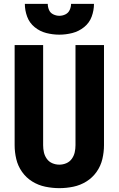

<svg xmlns="http://www.w3.org/2000/svg" viewBox="-20 -969 616 997"><path d="M288 8Q325 8 361 0.5Q397 -7 428.5 -26.5Q460 -46 481.5 -76.5Q503 -107 511.5 -143Q520 -179 520 -215V-735H372V-215Q372 -196 368 -178Q364 -160 353 -144.5Q342 -129 324.5 -121.5Q307 -114 288 -114Q269 -114 251.5 -121.5Q234 -129 223 -144.5Q212 -160 208 -178Q204 -196 204 -215V-735H56V-215Q56 -179 64.5 -143Q73 -107 94.5 -76.5Q116 -46 147.5 -26.5Q179 -7 215.5 0.5Q252 8 288 8ZM288 -789Q322 -789 355.5 -797.5Q389 -806 416.5 -828Q444 -850 456 -882.5Q468 -915 468 -949H349Q349 -933 342 -917.5Q335 -902 320 -894.5Q305 -887 288 -887Q272 -887 256.5 -894.5Q241 -902 234.5 -917.5Q228 -933 228 -949H109Q109 -915 121 -882.5Q133 -850 160 -828Q187 -806 220.5 -797.5Q254 -789 288 -789Z"/></svg>

Font: Iosevka Sparkle Heavy
Style: Regular
Weight: 900
Designer: Belleve Invis
Foundry: Belleve Invis
Version: Version 4.5.0; ttfautohint (v1.8.3)